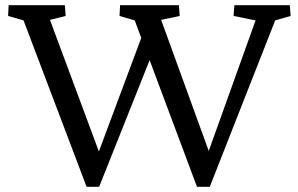

<svg xmlns="http://www.w3.org/2000/svg" viewBox="-20 -710 1139 734"><path d="M733 4H782L1032 -632L1091 -649L1088 -690H876L873 -649L957 -632L778 -133L596 -634L667 -649L664 -690H439L437 -649L495 -632L520 -565L358 -131L171 -634L231 -649L228 -690H13L11 -649L70 -632L311 4H359L552 -480Z"/></svg>

Font: TPK Tissa Web Quiz
Style: Regular
Weight: 400
Designer: Jacques Le Bailly, Suppakit Chalermlarp | Katatrad Co.,Ltd.
Foundry: Jacques Le Bailly, Cadson Demak Co.,Ltd.
Version: Version 5.000;Glyphs 3.1.2 (3151)